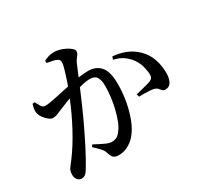

<svg xmlns="http://www.w3.org/2000/svg" viewBox="-162 -1000 1324 1253"><g transform="rotate(-30 500.0 -374.0)"><path d="M118 29Q103 29 90 15Q77 1 77 -23Q77 -41 81 -53Q85 -65 97 -80Q123 -112 148.5 -149.5Q174 -187 199.5 -230.5Q225 -274 251 -326Q272 -368 292 -413.5Q312 -459 329.5 -503.5Q347 -548 359.5 -586.5Q372 -625 379.5 -652.5Q387 -680 387 -691Q387 -701 384 -708Q381 -715 372 -720Q360 -727 338 -731.5Q316 -736 297 -739V-757Q311 -764 330.5 -770.5Q350 -777 377 -777Q393 -777 415 -771Q437 -765 457.5 -754.5Q478 -744 491.5 -732Q505 -720 505 -709Q505 -696 498.5 -686Q492 -676 483 -665.5Q474 -655 468 -640Q458 -616 441 -575.5Q424 -535 403.5 -486Q383 -437 361 -387Q339 -337 319 -294Q301 -255 281 -214.5Q261 -174 242 -136.5Q223 -99 205 -67Q187 -35 173 -12Q159 12 147 20.5Q135 29 118 29ZM405 18Q378 18 366 5.5Q354 -7 345 -38Q342 -47 337 -55Q332 -63 319 -77Q306 -91 280 -116L290 -130Q329 -109 359.5 -94.5Q390 -80 408 -80Q432 -80 448.5 -89Q465 -98 481 -122Q497 -143 510 -176.5Q523 -210 533 -250.5Q543 -291 548.5 -334Q554 -377 554 -417Q554 -463 539.5 -485.5Q525 -508 487 -508Q464 -508 430.5 -500Q397 -492 360.5 -480Q324 -468 291 -455.5Q258 -443 236 -433Q207 -422 191 -414.5Q175 -407 155 -407Q142 -407 125 -420Q108 -433 94.5 -452Q81 -471 77 -490Q74 -506 77 -522.5Q80 -539 85 -554L101 -557Q113 -535 123 -518Q133 -501 153 -501Q168 -501 194 -505.5Q220 -510 252 -517Q284 -524 319 -531.5Q354 -539 387 -545Q410 -550 445 -554.5Q480 -559 506 -559Q564 -559 598 -520.5Q632 -482 632 -387Q632 -325 620.5 -260Q609 -195 587 -138Q565 -81 531 -42Q508 -16 475.5 1Q443 18 405 18ZM886 -201Q870 -201 862 -209Q854 -217 846.5 -226.5Q839 -236 823 -241Q812 -244 791.5 -245.5Q771 -247 749 -247.5Q727 -248 710 -247L705 -268Q725 -273 746.5 -278Q768 -283 786 -288Q804 -293 816 -297Q833 -304 839 -313.5Q845 -323 844 -343Q843 -364 835.5 -395.5Q828 -427 807 -459Q786 -489 756.5 -510Q727 -531 683 -541L691 -562Q746 -557 790.5 -538.5Q835 -520 870 -485Q906 -450 924 -400Q942 -350 942 -292Q942 -254 928.5 -228Q915 -202 886 -201Z"/></g></svg>

Font: Noto Serif JP ExtraLight SemiBold
Style: Regular
Weight: 600
Version: Version 2.003-H1;hotconv 1.1.1;makeotfexe 2.6.0